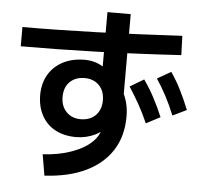

<svg xmlns="http://www.w3.org/2000/svg" viewBox="-56 -874 992 949"><g transform="rotate(5 440.0 -400.0)"><path d="M675.6 -284.4Q653.3 -335.6 630 -376.7Q606.7 -417.8 580 -458.9L648.9 -500Q677.8 -458.9 700.6 -416.1Q723.3 -373.3 745.6 -321.1ZM803.3 -334.4Q782.2 -385.6 760 -427.8Q737.8 -470 711.1 -510L778.9 -548.9Q807.8 -506.7 829.4 -463.3Q851.1 -420 872.2 -367.8ZM181.1 -87.8Q262.2 -92.2 326.1 -115.6Q390 -138.9 426.7 -176.1Q463.3 -213.3 463.3 -258.9V-280L493.3 -264.4Q484.4 -246.7 468.3 -232.2Q452.2 -217.8 431.7 -207.8Q411.1 -197.8 386.7 -192.2Q362.2 -186.7 337.8 -186.7Q278.9 -186.7 235 -210Q191.1 -233.3 167.2 -277.2Q143.3 -321.1 143.3 -378.9Q143.3 -436.7 168.9 -480Q194.4 -523.3 240.6 -547.2Q286.7 -571.1 347.8 -571.1Q387.8 -571.1 420 -556.1Q452.2 -541.1 483.3 -511.1L438.9 -486.7V-815.6H554.4V-386.7L545.6 -436.7Q561.1 -410 569.4 -378.3Q577.8 -346.7 577.8 -308.9Q577.8 -212.2 532.8 -141.7Q487.8 -71.1 403.3 -30.6Q318.9 10 198.9 16.7ZM454.4 -378.9Q454.4 -425.6 427.2 -453.3Q400 -481.1 355.6 -481.1Q310 -481.1 282.2 -453.9Q254.4 -426.7 254.4 -378.9Q254.4 -333.3 281.7 -305Q308.9 -276.7 353.3 -276.7Q373.3 -276.7 391.7 -282.8Q410 -288.9 423.9 -301.7Q437.8 -314.4 446.1 -333.9Q454.4 -353.3 454.4 -378.9ZM26.7 -705.6Q200 -705.6 398.9 -712.2Q597.8 -718.9 817.8 -731.1L821.1 -635.6Q601.1 -622.2 401.1 -616.1Q201.1 -610 26.7 -610Z"/></g></svg>

Font: Paperlogy 6 SemiBold
Style: Regular
Weight: 600
Designer: redesigned by Lee Juim, glyphs from Gmarket Sans & Montserrat
Foundry: PT&
Version: Version 1.001